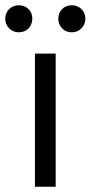

<svg xmlns="http://www.w3.org/2000/svg" viewBox="-56 -711 345 731"><path d="M52.5 -676.5Q67 -662 67 -640Q67 -618 52.5 -603Q38 -588 16 -588Q-6 -588 -21 -603Q-36 -618 -36 -640Q-36 -662 -21 -676.5Q-6 -691 16 -691Q38 -691 52.5 -676.5ZM254 -676.5Q269 -662 269 -640Q269 -618 254 -603Q239 -588 217 -588Q195 -588 180.5 -603Q166 -618 166 -640Q166 -662 180.5 -676.5Q195 -691 217 -691Q239 -691 254 -676.5ZM156 0H77V-507H156Z"/></svg>

Font: Hind Vadodara
Style: Regular
Weight: 400
Designer: Hitesh Malaviya
Foundry: Indian Type Foundry
Version: Version 0.702;PS 1.0;hotconv 1.0.81;makeotf.lib2.5.63406